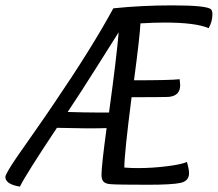

<svg xmlns="http://www.w3.org/2000/svg" viewBox="-60 -685 811 715"><path d="M299 -266H346Q374 -470 382 -565Q368 -543 302.5 -439Q237 -335 192 -268Q260 -266 299 -266ZM717 -580Q669 -601 553 -601Q514 -601 463 -598Q461 -551 439 -386Q576 -386 609 -390Q611 -374 611 -368Q611 -327 566 -324Q542 -323 430 -323Q403 -112 403 -61Q431 -59 453 -59Q507 -59 562.5 -66Q618 -73 636 -82Q644 -55 644 -40Q644 -11 612.5 -4Q581 3 492 3Q380 3 354 1Q334 0 326 -8Q318 -16 318 -34Q318 -68 337 -208Q310 -207 264 -207Q244 -207 152 -209Q38 -38 14 10Q-40 1 -40 -26Q-40 -37 2 -99Q20 -125 67 -192Q114 -259 140 -298Q283 -508 362 -654Q467 -665 582 -665Q711 -665 726 -650Q731 -644 731 -631Q731 -605 717 -580Z"/></svg>

Font: Overlock
Style: Italic
Weight: 400
Designer: Dario Muhafara
Foundry: Dario Manuel Muhafara
Version: Version 1.002